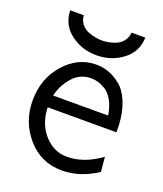

<svg xmlns="http://www.w3.org/2000/svg" viewBox="-123 -721 691 814"><g transform="rotate(20 222.0 -314.0)"><path d="M34.2 -226.1Q34.2 -325.2 94.5 -393.1Q154.8 -460.9 235.8 -460.9Q265.6 -460.9 292.7 -451.4Q319.8 -441.9 347.4 -419.9Q375 -397.9 393.1 -354Q411.1 -310.1 414.1 -249V-220.2H104Q106.9 -145 149.9 -97.9Q192.9 -50.8 252 -50.8Q328.1 -50.8 403.8 -106L410.2 -40Q334 10.7 252 11.2Q156.7 11.2 95.5 -59.3Q34.2 -129.9 34.2 -226.1ZM53.2 -639.2H114.3Q116.2 -616.2 129.2 -600.1Q142.1 -584 161.1 -576.9Q180.2 -569.8 195.1 -567.4Q210 -564.9 223.1 -564.9Q236.3 -564.9 250.7 -567.4Q265.1 -569.8 283.7 -576.9Q302.2 -584 315.2 -600.1Q328.1 -616.2 330.1 -639.2H392.1Q390.1 -574.2 339.1 -536.1Q288.1 -498 222.2 -498Q156.2 -498 105.7 -536.1Q55.2 -574.2 53.2 -639.2ZM108.9 -274.9H356.9Q351.1 -314 335.4 -341.1Q319.8 -368.2 300.3 -379.6Q280.8 -391.1 265.4 -395Q250 -398.9 235.8 -398.9Q185.1 -398.9 151.9 -359.9Q118.7 -320.8 108.9 -274.9Z"/></g></svg>

Font: CMU Sans Serif
Style: Medium
Weight: 500
Version: Version 0.7.0